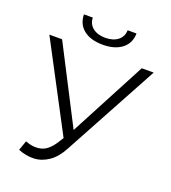

<svg xmlns="http://www.w3.org/2000/svg" viewBox="-157 -995 994 1119"><g transform="rotate(20 340.0 -435.5)"><path d="M106 -69Q157 -49 202 -59.5Q247 -70 285 -130L305 -162L21 -700H100L344 -226L594 -700H668L350 -114Q318 -53 274.5 -23Q231 7 182.5 9Q134 11 85 -9ZM333 -751Q258 -751 214.5 -785Q171 -819 170 -880H225Q226 -840 255.5 -817Q285 -794 333 -794Q381 -794 410.5 -817Q440 -840 441 -880H496Q495 -819 451 -785Q407 -751 333 -751Z"/></g></svg>

Font: Modern
Style: Small
Weight: 400
Designer: Julieta Ulanovsky
Foundry: Julieta Ulanovsky
Version: Version 8.000